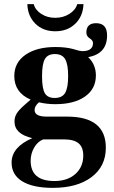

<svg xmlns="http://www.w3.org/2000/svg" viewBox="-20 -662 551 927"><path d="M235 245Q139 245 87.5 213.5Q36 182 36 123Q36 48 136 5Q50 -15 50 -75Q50 -96 60 -113Q70 -130 97 -154L128 -181Q49 -215 49 -295Q49 -360 103 -397.5Q157 -435 248 -435Q345 -435 394 -396.5Q443 -358 443 -298Q443 -233 390.5 -196Q338 -159 247 -159Q206 -159 168 -168Q147 -150 147 -131Q147 -99 205 -99H304Q491 -99 491 51Q491 141 422 193Q353 245 235 245ZM243 212Q306 212 344 178Q382 144 382 89Q382 49 359.5 30Q337 11 289 11H189Q162 21 145 50.5Q128 80 128 114Q128 212 243 212ZM244 -189Q280 -189 294.5 -213.5Q309 -238 309 -295Q309 -352 294.5 -376.5Q280 -401 245 -401Q211 -401 197 -377.5Q183 -354 183 -294Q183 -235 196.5 -212Q210 -189 244 -189ZM390 -384 345 -422Q378 -410 403.5 -418.5Q429 -427 429 -454Q429 -467 413 -477Q397 -487 397 -505Q397 -550 444 -550Q497 -550 497 -491Q497 -395 390 -384ZM112 -642H143Q150 -614 179 -595Q208 -576 247 -576Q285 -576 315 -595Q345 -614 353 -642H383Q381 -584 343.5 -547.5Q306 -511 247 -511Q188 -511 151 -547.5Q114 -584 112 -642Z"/></svg>

Font: UnnaBold
Style: Bold
Weight: 700
Designer: Jorge de Buen Unna
Foundry: Omnibus-Type
Version: Version 2.008;hotconv 1.0.109;makeotfexe 2.5.65596